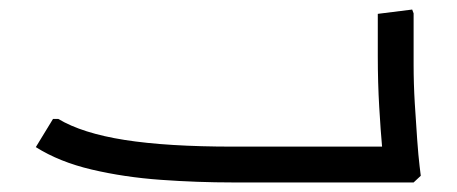

<svg xmlns="http://www.w3.org/2000/svg" viewBox="-20 -382 956 402"><path d="M468 0Q393 0 316.5 -5.5Q240 -11 172 -27Q104 -43 55 -74L91 -133H102Q152 -103 241 -89Q330 -75 468 -75H781V0ZM780 0 783 -42Q783 -42 780 -74.5Q777 -107 774 -158Q771 -209 771 -265V-353L843 -362L846 -354V-247Q846 -206 848.5 -165Q851 -124 853.5 -89.5Q856 -55 858.5 -34.5Q861 -14 861 -14L846 0ZM685 0V-75H791V0ZM685 0Q674 0 669.5 -11Q665 -22 665 -38Q665 -55 669.5 -65Q674 -75 685 -75Z"/></svg>

Font: Fustat
Style: Regular
Weight: 400
Designer: Mohamed Gaber, Khaled Hosny, Laura Garcia Mut
Foundry: Kief Type Foundry, Alif Type Foundry, Hard Type Foundry
Version: Version 1.007